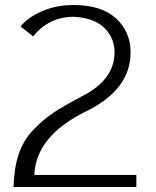

<svg xmlns="http://www.w3.org/2000/svg" viewBox="-20 -746 621 766"><path d="M117 -48H524V0H34Q36 -75 54.5 -130.5Q73 -186 112.5 -227.5Q152 -269 193.5 -296.5Q235 -324 304 -360H303Q437 -426 437 -537Q437 -595 396 -635Q355 -675 274 -679Q176 -679 112 -601Q67 -637 62 -640Q90 -676 147 -701Q204 -726 273 -726Q385 -726 443 -672.5Q501 -619 501 -537Q501 -388 322 -301Q123 -203 117 -48Z"/></svg>

Font: Afta sans
Style: Regular
Weight: 400
Designer: par.qink
Foundry: Oriol Esparraguera Font
Version: Version 1.000